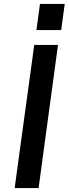

<svg xmlns="http://www.w3.org/2000/svg" viewBox="-20 -950 347 970"><path d="M307 -930H182L164 -798H289ZM153 -723 54 0H175L273 -723Z"/></svg>

Font: United Sans SemiBold
Style: Italic
Weight: 600
Italic angle: -8°
Designer: Pablo Impallari, Rodrigo Fuenzalida (Modified by Dan O. Williams)
Version: Version 1.000;PS 001.000;hotconv 1.0.88;makeotf.lib2.5.64775